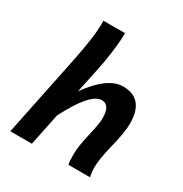

<svg xmlns="http://www.w3.org/2000/svg" viewBox="-179 -917 1004 1054"><g transform="rotate(30 322.5 -390.5)"><path d="M539.6 0H402.8Q397.9 -19 397.9 -63Q397.9 -113.3 417.7 -197.3Q437.5 -281.2 437.5 -313.5Q437.5 -399.4 384.8 -399.4Q313 -399.4 212.9 -203.1L170.9 0H34.2L143.6 -531.7Q157.2 -601.6 165 -656.2Q173.8 -718.3 173.8 -764.2L173.3 -781.2H310.1V-771.5Q310.1 -711.4 292 -597.2Q286.1 -561 246.6 -376Q351.6 -522.9 448.7 -522.9Q582.5 -522.9 582.5 -363.8Q582.5 -310.5 557.6 -211.2Q532.7 -111.8 532.7 -57.1Q532.7 -32.2 539.6 0Z"/></g></svg>

Font: Cadman
Style: Bold Italic
Weight: 700
Italic angle: -12°
Designer: Paul James MIller
Foundry: High-Logic / Made with FontCreator
Version: Version 2.114;March 28, 2021;FontCreator 13.0.0.2683 64-bit